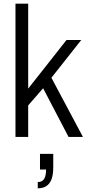

<svg xmlns="http://www.w3.org/2000/svg" viewBox="-20 -743 487 1042"><path d="M64 0V-723H133V-262L341 -526H421L259 -321L430 0H352L214 -264L133 -171V0ZM185 279V245Q209 245 219.5 228Q230 211 230 177H197V92H269V164Q269 205 259.5 230Q250 255 231.5 267Q213 279 185 279Z"/></svg>

Font: Archivo SemiCondensed Light
Style: Regular
Weight: 300
Width: 4
Designer: Hector Gatti
Foundry: Omnibus-Type
Version: Version 2.001